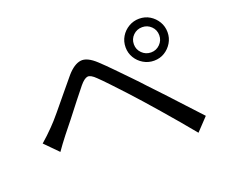

<svg xmlns="http://www.w3.org/2000/svg" viewBox="-114 -898 1228 1045"><g transform="rotate(-20 500.0 -375.0)"><path d="M704 -600Q704 -570 725.5 -548.5Q747 -527 778 -527Q808 -527 829.5 -548.5Q851 -570 851 -600Q851 -631 829.5 -652Q808 -673 778 -673Q747 -673 725.5 -652Q704 -631 704 -600ZM656 -600Q656 -634 672.5 -661.5Q689 -689 717 -705.5Q745 -722 778 -722Q812 -722 839 -705.5Q866 -689 882.5 -661.5Q899 -634 899 -600Q899 -567 882.5 -539.5Q866 -512 839 -495.5Q812 -479 778 -479Q745 -479 717 -495.5Q689 -512 672.5 -539.5Q656 -567 656 -600ZM53 -263Q73 -280 88.5 -295Q104 -310 124 -330Q148 -354 182 -395Q216 -436 253 -481Q290 -526 321 -563Q362 -610 400.5 -615.5Q439 -621 490 -573Q521 -544 557 -507Q593 -470 629.5 -432.5Q666 -395 695 -363Q729 -328 771 -282.5Q813 -237 857 -189.5Q901 -142 939 -101L870 -28Q835 -71 795.5 -117.5Q756 -164 717.5 -208.5Q679 -253 647 -289Q618 -322 581 -362Q544 -402 509.5 -438.5Q475 -475 454 -495Q425 -524 406.5 -521.5Q388 -519 362 -488Q338 -459 305.5 -417Q273 -375 240.5 -333.5Q208 -292 185 -264Q170 -245 154.5 -224Q139 -203 128 -187Z"/></g></svg>

Font: Chiron Sans HK TT
Style: Regular
Weight: 400
Designer: Ryoko NISHIZUKA 西塚涼子 (kana, bopomofo & ideographs); Paul D. Hunt (Latin, Greek & Cyrillic); Sandoll Communications 산돌커뮤니
Foundry: Adobe
Version: Version 2.022;hotconv 1.0.109;makeotfexe 2.5.65596